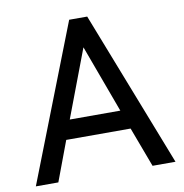

<svg xmlns="http://www.w3.org/2000/svg" viewBox="-79 -775 813 849"><g transform="rotate(-10 327.5 -350.0)"><path d="M14 0 287 -700H368L641 0H538L471 -179H182L115 0ZM213 -265H440L328 -569Z"/></g></svg>

Font: Zen Kaku Gothic Antique Medium
Style: Regular
Weight: 500
Designer: Yoshimichi Ohira
Foundry: Positype
Version: Version 1.002